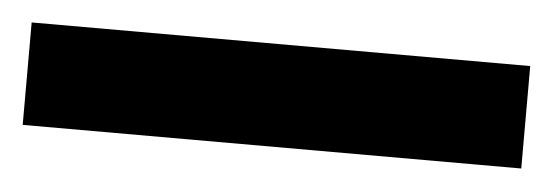

<svg xmlns="http://www.w3.org/2000/svg" viewBox="-27 -900 527 183"><g transform="rotate(5 236.5 -809.0)"><path d="M475 -760V-858H-2V-760Z"/></g></svg>

Font: Noto Sans Ethiopic ExtraCondensed
Style: Bold
Weight: 700
Width: 2
Designer: Monotype Design Team
Foundry: Monotype Imaging Inc.
Version: Version 2.102